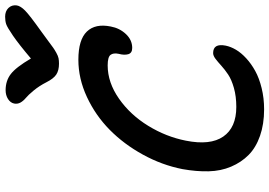

<svg xmlns="http://www.w3.org/2000/svg" viewBox="-170 -865 1045 745"><g transform="rotate(-90 352.5 -492.5)"><path d="M660.2 -995.1Q681.6 -995.1 694.1 -982.2Q706.5 -969.2 704.1 -950.2Q701.7 -935.1 683.8 -917.5Q666 -899.9 603 -855Q588.4 -844.7 567.9 -829.3Q547.4 -814 539.8 -808.6Q532.2 -803.2 520 -796.4Q507.8 -789.6 498.8 -787.8Q489.7 -786.1 478 -786.1Q451.7 -786.1 435.8 -796.6Q419.9 -807.1 405.8 -835Q391.6 -862.8 373.8 -884.3Q356 -905.8 344.7 -915Q333.5 -924.3 327.1 -935.5Q320.8 -946.8 323.2 -960Q326.2 -974.6 340.8 -983.9Q355.5 -993.2 375 -993.2Q411.6 -993.2 437.7 -973.1Q463.9 -953.1 498 -895Q552.7 -941.4 586.2 -964.4Q619.6 -987.3 631.8 -991.2Q644 -995.1 660.2 -995.1ZM300.8 9.8Q243.2 9.8 197.8 -6.1Q152.3 -22 123.8 -50.3Q95.2 -78.6 78.4 -118.2Q61.5 -157.7 60.3 -205.3Q59.1 -252.9 68.8 -307.1Q84.5 -386.7 125 -460.4Q165.5 -534.2 221.4 -589.4Q277.3 -644.5 348.6 -677.7Q419.9 -710.9 493.2 -710.9Q570.8 -710.9 602.5 -678Q634.3 -645 622.1 -585Q615.7 -550.8 592.8 -526.4Q569.8 -502 539.1 -502Q519 -502 514.6 -517.6Q510.3 -533.2 516.1 -554.2Q520.5 -575.2 512 -586.2Q503.4 -597.2 471.2 -597.2Q404.8 -597.2 342 -553.2Q279.3 -509.3 236.8 -439.9Q194.3 -370.6 179.2 -293.9Q160.2 -199.2 195.1 -148.7Q230 -98.1 310.1 -98.1Q351.1 -98.1 383.8 -107.4Q416.5 -116.7 436 -129.9Q455.6 -143.1 470 -156.2Q484.4 -169.4 496.6 -178.7Q508.8 -188 519 -188Q557.6 -188 547.9 -139.2Q543.9 -119.6 532 -99.4Q520 -79.1 498.8 -59.6Q477.5 -40 449.7 -24.7Q421.9 -9.3 383.1 0.2Q344.2 9.8 300.8 9.8Z"/></g></svg>

Font: Shantell Sans Normal
Style: Italic
Weight: 500
Italic angle: -11.31°
Designer: Stephen Nixon, Anya Danilova, Shantell Martin
Foundry: Arrow Type
Version: Version 1.006;[559af2be0]